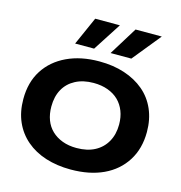

<svg xmlns="http://www.w3.org/2000/svg" viewBox="-110 -839 891 947"><g transform="rotate(15 335.5 -365.0)"><path d="M335 10Q265 10 207 -8.5Q149 -27 107 -63Q65 -99 42.5 -150Q20 -201 20 -266Q20 -352 59.5 -413.5Q99 -475 170 -508.5Q241 -542 335 -542Q406 -542 464 -523Q522 -504 564 -468.5Q606 -433 628.5 -381.5Q651 -330 651 -266Q651 -181 611.5 -118.5Q572 -56 501.5 -23Q431 10 335 10ZM335 -100Q390 -100 428.5 -120.5Q467 -141 488 -178.5Q509 -216 509 -266Q509 -304 497 -334.5Q485 -365 463 -386.5Q441 -408 408.5 -420Q376 -432 335 -432Q282 -432 243 -411.5Q204 -391 183.5 -354Q163 -317 163 -266Q163 -228 174.5 -197.5Q186 -167 208.5 -145.5Q231 -124 263 -112Q295 -100 335 -100ZM196 -596 260 -740H386L293 -596ZM377 -596 466 -740H600L483 -596Z"/></g></svg>

Font: Mona Sans Expanded SemiBold
Style: Regular
Weight: 600
Width: 7
Designer: Deni Anggara
Foundry: GitHub
Version: Version 2.000